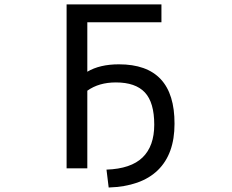

<svg xmlns="http://www.w3.org/2000/svg" viewBox="-20 -752 1040 860"><path d="M499 -382.8Q422.9 -382.8 371.1 -345.7V2H278.3V-732.4H703.1V-652.3H371.1V-430.7Q426.8 -463.9 512.7 -463.9Q762.7 -463.9 761.7 -197.3Q761.7 -62.5 687 10.3Q612.3 83 466.8 87.9L457 7.8Q566.4 3.9 618.7 -46.9Q670.9 -97.7 670.9 -193.4Q670.9 -293 628.9 -337.9Q586.9 -382.8 499 -382.8Z"/></svg>

Font: Gen Shin Gothic Monospace Regular
Style: Regular
Weight: 400
Designer: [Source Han Sans]
Ryoko NISHIZUKA  (kana & ideographs); Paul D. Hunt (Latin, Greek & Cyrillic); Wenlong ZHANG  (bopomofo
Version: Version 1.002.20150607